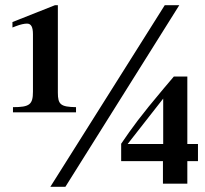

<svg xmlns="http://www.w3.org/2000/svg" viewBox="-20 -708 790 740"><path d="M743 -87V-153H702V-413H650L611 -367C520 -259 490 -217 447 -154V-87H608V0H702V-87ZM609 -153H472L609 -328ZM671 -688H615L174 12H232ZM273 -275V-295C214 -296 203 -305 203 -351V-688H192L28 -623V-602L41 -607C59 -614 74 -617 84 -617C100 -617 107 -604 107 -576V-355C107 -305 94 -295 30 -295V-275Z"/></svg>

Font: XITS
Style: Bold
Weight: 700
Designer: MicroPress Inc., with final additions and corrections provided by Coen Hoffman, Elsevier (retired)
Version: Version 1.107